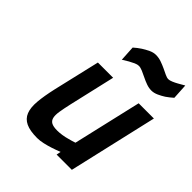

<svg xmlns="http://www.w3.org/2000/svg" viewBox="-208 -875 1016 1016"><g transform="rotate(45 300.5 -367.0)"><path d="M601 -499 486 0H372L377 -25Q352 -15 327 -7Q306 0 281.5 5.5Q257 11 237 11Q183 11 152.5 -3.5Q122 -18 110 -48Q98 -78 102 -125Q106 -172 121 -238L182 -499H296L236 -239Q227 -199 222.5 -171Q218 -143 222 -125.5Q226 -108 240.5 -100Q255 -92 284 -92Q301 -92 320.5 -95Q340 -98 357 -103Q377 -108 398 -115L487 -499ZM600 -653Q581 -636 562 -623Q545 -612 525 -603Q505 -594 487 -594Q468 -594 448.5 -601Q429 -608 411 -617Q393 -626 376.5 -633Q360 -640 348 -640Q337 -640 322.5 -633.5Q308 -627 294 -619Q278 -610 261 -599L256 -685Q275 -702 295 -715Q312 -726 332 -735.5Q352 -745 371 -745Q392 -745 412 -738Q432 -731 450 -722.5Q468 -714 482.5 -707Q497 -700 508 -700Q517 -700 531.5 -706Q546 -712 560 -720Q577 -729 595 -740Z"/></g></svg>

Font: Panefresco 800wt
Style: Italic
Weight: 800
Foundry: Campivisivi & Chank Co
Version: Version 1.001